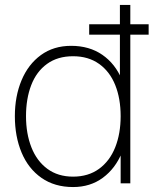

<svg xmlns="http://www.w3.org/2000/svg" viewBox="-20 -740 620 775"><path d="M40 -271Q40 -351.5 67 -416Q94 -480.5 145.2 -517.8Q196.5 -555 267 -555Q340.5 -555 393 -518.8Q445.5 -482.5 472.2 -418.2Q499 -354 499 -271Q499 -189.5 472.5 -124.8Q446 -60 395.2 -22.5Q344.5 15 275 15Q200.5 15 147.5 -22Q94.5 -59 67.2 -124Q40 -189 40 -271ZM467 -271Q467 -342.5 445 -397Q423 -451.5 379.8 -482.2Q336.5 -513 275 -513Q212.5 -513 169.8 -482Q127 -451 106 -396.2Q85 -341.5 85 -271Q85 -200.5 106.8 -145.2Q128.5 -90 171.2 -58.5Q214 -27 275 -27Q336.5 -27 379.8 -58.5Q423 -90 445 -145.2Q467 -200.5 467 -271ZM467 -425H464V-720H506V0H467ZM340 -642H580V-600H340Z"/></svg>

Font: Tap Sans
Style: Regular
Weight: 400
Designer: Tap Payments
Foundry: Tap Payments
Version: Version 1.001;Glyphs 3.1.2 (3151)